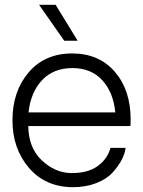

<svg xmlns="http://www.w3.org/2000/svg" viewBox="-20 -776 598 801"><path d="M248 -606 143 -756H212L304 -606ZM525 -278Q525 -260 524 -250H98Q99 -159 154.5 -107Q210 -55 276 -54Q345 -53 386.5 -82.5Q428 -112 441 -159H504Q501 -135 487.5 -109Q474 -83 449.5 -56Q425 -29 381.5 -12Q338 5 283 5Q169 4 100.5 -76Q32 -156 32 -274Q32 -395 99.5 -474Q167 -553 281 -553Q393 -553 459 -476.5Q525 -400 525 -278ZM282 -492Q203 -492 155.5 -441.5Q108 -391 99 -307H461Q453 -391 406.5 -441.5Q360 -492 282 -492Z"/></svg>

Font: Oakes Grotesk Light
Style: Regular
Weight: 300
Designer: Samuel Oakes
Foundry: Samuel Oakes
Version: Version 1.000;PS 001.000;hotconv 1.0.88;makeotf.lib2.5.64775